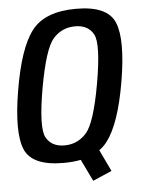

<svg xmlns="http://www.w3.org/2000/svg" viewBox="-54 -723 637 862"><g transform="rotate(-5 264.0 -292.0)"><path d="M331 96 283.5 -2.5Q248 4.5 205 4.5Q64 4.5 31.5 -72.8Q-1 -150 30.5 -337.5Q62 -526 121.2 -603Q180.5 -680 321.5 -680Q462.5 -680 495 -602.2Q527.5 -524.5 496 -337.5Q464 -148.5 405 -72Q390 -52.5 370 -38.5L416.5 59ZM216.5 -73.5Q275.5 -73.5 315.2 -117.8Q355 -162 386 -337.5Q417 -514.5 392.8 -558.2Q368.5 -602 310 -602Q251 -602 211.5 -558.2Q172 -514.5 140.5 -337.5Q110 -162 134 -117.8Q158 -73.5 216.5 -73.5Z"/></g></svg>

Font: Anybody Medium
Style: Italic
Weight: 500
Italic angle: -10°
Designer: Tyler Finck
Foundry: Etcetera Type Company
Version: Version 1.010; ttfautohint (v1.8.3) -l 8 -r 50 -G 200 -x 14 